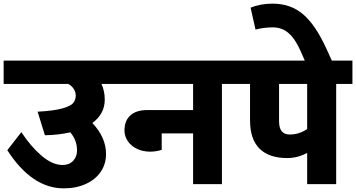

<svg xmlns="http://www.w3.org/2000/svg" viewBox="-40 -1009 1951 1052"><path d="M607 -549H516Q534 -510 534 -463Q534 -385 466 -335Q541 -256 541 -165Q541 -111 512.5 -68.5Q484 -26 431 -1.5Q378 23 309 23Q135 23 0 -186L77 -285Q128 -207 187.5 -156Q247 -105 303 -105Q339 -105 360.5 -127.5Q382 -150 382 -185Q382 -241 345 -284Q280 -269 206 -268L166 -397Q256 -402 302 -415Q348 -428 361.5 -445Q375 -462 375 -486Q375 -504 364.5 -521Q354 -538 334 -549H-20V-677H607Z M1265 -549H1176V0H1018V-278H846V-188Q815 -178 783 -178Q743 -178 710.5 -193.5Q678 -209 660 -236Q642 -263 642 -294Q642 -348 674.5 -377Q707 -406 767 -406H1018V-549H587V-677H1265Z M1891 -549H1802V0H1643V-171Q1590 -143 1534 -143Q1434 -143 1382 -194.5Q1330 -246 1330 -350V-549H1245V-677H1891ZM1643 -549H1489V-344Q1489 -272 1547 -272Q1599 -272 1643 -302Z M1609 -725Q1579 -794 1542.5 -826.5Q1506 -859 1455 -859Q1406 -859 1360 -847L1333 -967Q1387 -989 1454 -989Q1553 -989 1621.5 -930Q1690 -871 1749 -741L1798 -633H1649Z"/></svg>

Font: Martel Sans Black
Style: Regular
Weight: 900
Designer: Dan Reynolds and Mathieu Réguer
Foundry: Dan Reynolds and Mathieu Réguer
Version: Version 1.002; ttfautohint (v1.1) -l 5 -r 5 -G 72 -x 0 -D la